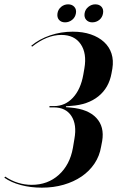

<svg xmlns="http://www.w3.org/2000/svg" viewBox="-36 -855 540 885"><path d="M157 10Q105 10 60 -2Q15 -14 -16 -36L-12 -41Q16 -22 47 -12.5Q78 -3 110 -3Q184 -3 235 -49Q286 -95 300 -173L307 -215Q319 -281 293 -320.5Q267 -360 212 -360H192V-366H213Q264 -366 300 -404.5Q336 -443 348 -511L353 -540Q365 -609 336 -651.5Q307 -694 247 -694Q180 -694 112 -640L108 -644Q145 -675 195 -692Q245 -709 299 -709Q346 -709 382.5 -696.5Q419 -684 443.5 -661.5Q468 -639 478 -608Q488 -577 482 -539L478 -517Q466 -450 417.5 -411Q369 -372 292 -367L268 -365V-361L291 -359Q370 -352 408 -311.5Q446 -271 435 -205L430 -179Q423 -136 399.5 -101Q376 -66 340 -41.5Q304 -17 257.5 -3.5Q211 10 157 10ZM229 -794Q232 -812 246 -823.5Q260 -835 278 -835Q296 -835 306.5 -823.5Q317 -812 314 -794Q311 -775 296.5 -763.5Q282 -752 264 -752Q246 -752 236 -763.5Q226 -775 229 -794ZM354 -794Q357 -812 371.5 -823.5Q386 -835 403 -835Q422 -835 432 -823.5Q442 -812 439 -794Q436 -775 422 -763.5Q408 -752 389 -752Q372 -752 361.5 -763.5Q351 -775 354 -794Z"/></svg>

Font: Moniqa Black Ita Display
Style: Italic
Weight: 900
Italic angle: -10°
Designer: Rajesh Rajput
Foundry: Rajesh Rajput
Version: Version 1.000